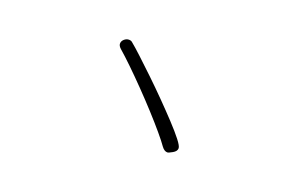

<svg xmlns="http://www.w3.org/2000/svg" viewBox="-55 -715 1110 720"><g transform="rotate(20 500.0 -355.0)"><path d="M675 -210Q675 -219 657.5 -241.5Q640 -264 611 -295Q582 -326 548 -360.5Q514 -395 480 -427.5Q446 -460 418.5 -485.5Q391 -511 375 -524Q370 -529 361 -529Q351 -529 342.5 -521.5Q334 -514 334 -504Q334 -495 344 -486Q366 -467 396.5 -437.5Q427 -408 461 -373Q495 -338 526.5 -303.5Q558 -269 582 -240.5Q606 -212 617 -196Q628 -181 640 -181Q645 -181 660 -189.5Q675 -198 675 -210Z"/></g></svg>

Font: Klee One
Style: Regular
Weight: 400
Designer: Fontworks Inc.
Foundry: Fontworks Inc.
Version: Version 1.100